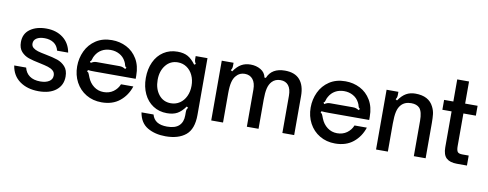

<svg xmlns="http://www.w3.org/2000/svg" viewBox="-75 -1154 4477 1762"><g transform="rotate(10 2163.0 -273.5)"><path d="M39 -183H150Q162 -134 199.5 -107Q237 -80 299 -80Q350 -80 381 -99.5Q412 -119 412 -155Q412 -183 393 -199.5Q374 -216 345 -225Q316 -234 268 -244Q202 -257 161 -271Q120 -285 91 -317Q62 -349 62 -405Q62 -484 121 -526Q180 -568 271 -568Q365 -568 428 -519.5Q491 -471 506 -385H403Q391 -432 356 -455Q321 -478 271 -478Q223 -478 196 -460Q169 -442 169 -411Q169 -386 187 -371.5Q205 -357 231.5 -349Q258 -341 306 -332Q374 -319 417 -304.5Q460 -290 490.5 -256.5Q521 -223 521 -164Q521 -84 462 -36.5Q403 11 299 11Q194 11 123.5 -39.5Q53 -90 39 -183Z M609 -276Q609 -352 640.5 -419Q672 -486 734 -527Q796 -568 883 -568Q957 -568 1019.5 -536Q1082 -504 1120 -440.5Q1158 -377 1158 -286V-256H782Q733 -256 712 -259L708 -243Q717 -241 720.5 -235.5Q724 -230 728 -219Q730 -211 737 -196Q757 -145 797 -115Q837 -85 888 -85Q941 -85 979 -112.5Q1017 -140 1034 -183H1149Q1121 -97 1054.5 -43Q988 11 886 11Q805 11 742 -26.5Q679 -64 644 -129.5Q609 -195 609 -276ZM726 -328Q740 -337 752 -341Q764 -345 779 -345H990Q1007 -345 1019.5 -341Q1032 -337 1047 -328L1057 -341Q1048 -347 1045 -351.5Q1042 -356 1040 -364Q1038 -378 1027 -398Q1007 -436 969.5 -456.5Q932 -477 887 -477Q840 -477 804 -456.5Q768 -436 747 -398Q738 -383 733 -364Q731 -356 728.5 -351Q726 -346 717 -341Z M1264 38H1376Q1389 83 1423.5 104.5Q1458 126 1517 126Q1592 126 1628 92Q1664 58 1664 -4V-33Q1664 -50 1666.5 -58.5Q1669 -67 1678 -77L1664 -87Q1628 -37 1590 -16Q1552 5 1494 5Q1421 5 1365 -31.5Q1309 -68 1278.5 -133Q1248 -198 1248 -280Q1248 -364 1278.5 -429.5Q1309 -495 1365 -531.5Q1421 -568 1494 -568Q1552 -568 1590 -547Q1628 -526 1664 -477L1678 -486Q1664 -504 1664 -530V-557H1774V-28Q1774 104 1706 160Q1638 216 1518 216Q1420 216 1350 175Q1280 134 1264 38ZM1674 -282Q1674 -336 1653.5 -379.5Q1633 -423 1596.5 -447.5Q1560 -472 1514 -472Q1444 -472 1401 -418Q1358 -364 1358 -282Q1358 -199 1400.5 -145Q1443 -91 1514 -91Q1560 -91 1596.5 -115.5Q1633 -140 1653.5 -183.5Q1674 -227 1674 -282Z M1907 0V-557H2017V-530Q2017 -515 2014 -505.5Q2011 -496 2004 -486L2018 -477Q2052 -526 2089 -547Q2126 -568 2175 -568Q2228 -568 2269.5 -543.5Q2311 -519 2320 -472H2333Q2372 -568 2495 -568Q2588 -568 2634 -515Q2680 -462 2680 -364V0H2570V-346Q2570 -410 2544 -442.5Q2518 -475 2470 -475Q2421 -475 2391 -443Q2367 -417 2357.5 -376.5Q2348 -336 2348 -273V0H2239V-346Q2239 -408 2212 -441.5Q2185 -475 2137 -475Q2089 -475 2059 -440Q2037 -417 2027 -377.5Q2017 -338 2017 -273V0Z M2785 -276Q2785 -352 2816.5 -419Q2848 -486 2910 -527Q2972 -568 3059 -568Q3133 -568 3195.5 -536Q3258 -504 3296 -440.5Q3334 -377 3334 -286V-256H2958Q2909 -256 2888 -259L2884 -243Q2893 -241 2896.5 -235.5Q2900 -230 2904 -219Q2906 -211 2913 -196Q2933 -145 2973 -115Q3013 -85 3064 -85Q3117 -85 3155 -112.5Q3193 -140 3210 -183H3325Q3297 -97 3230.5 -43Q3164 11 3062 11Q2981 11 2918 -26.5Q2855 -64 2820 -129.5Q2785 -195 2785 -276ZM2902 -328Q2916 -337 2928 -341Q2940 -345 2955 -345H3166Q3183 -345 3195.5 -341Q3208 -337 3223 -328L3233 -341Q3224 -347 3221 -351.5Q3218 -356 3216 -364Q3214 -378 3203 -398Q3183 -436 3145.5 -456.5Q3108 -477 3063 -477Q3016 -477 2980 -456.5Q2944 -436 2923 -398Q2914 -383 2909 -364Q2907 -356 2904.5 -351Q2902 -346 2893 -341Z M3443 0V-557H3553V-530Q3553 -515 3550 -505.5Q3547 -496 3540 -486L3554 -477Q3588 -526 3625 -547Q3662 -568 3711 -568Q3836 -568 3880 -478Q3897 -445 3901 -410.5Q3905 -376 3905 -328V0H3795V-329Q3795 -414 3766 -447Q3739 -475 3688 -475Q3627 -475 3594 -437Q3572 -413 3562.5 -372Q3553 -331 3553 -261V0Z M4196 0Q4131 0 4098 -30Q4065 -60 4065 -131V-465H3979V-557H4065V-763H4175V-557H4291V-465H4175V-160Q4175 -125 4185 -109Q4195 -93 4231 -93H4290V0Z"/></g></svg>

Font: Open Sauce Sans Medium
Style: Regular
Weight: 500
Designer: Alfredo Marco Pradil
Foundry: Creative Sauce Fz LLC
Version: Version 1.477